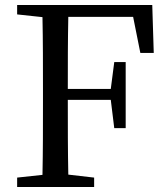

<svg xmlns="http://www.w3.org/2000/svg" viewBox="-20 -753 674 773"><path d="M516 -685 545 -540H599L593 -733H49V-695L151 -684C153 -588 153 -491 153 -393V-339C153 -241 153 -145 151 -49L49 -38V0H359V-38L255 -50C253 -146 253 -244 253 -351H426L440 -237H486V-503H440L426 -395H253C253 -494 253 -590 255 -685Z"/></svg>

Font: Noto Serif SC Medium
Style: Regular
Weight: 500
Designer: Ryoko NISHIZUKA 西塚涼子 (kana & ideographs); Frank Grießhammer (Latin, Greek & Cyrillic); Wenlong ZHANG 张文龙 (bopomofo); San
Foundry: Adobe Systems Incorporated
Version: Version 1.001;PS 1.001;hotconv 16.6.54;makeotf.lib2.5.65590